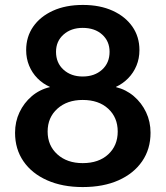

<svg xmlns="http://www.w3.org/2000/svg" viewBox="-20 -741 671 778"><path d="M315 17Q233 17 171 -10.5Q109 -38 75 -87.5Q41 -137 41 -203Q41 -248 59 -286Q77 -324 108.5 -351Q140 -378 182 -388V-389Q153 -402 131.5 -424Q110 -446 98 -475Q86 -504 86 -538Q86 -592 114.5 -633Q143 -674 194.5 -697.5Q246 -721 316 -721Q385 -721 436.5 -697.5Q488 -674 516.5 -633Q545 -592 545 -538Q545 -504 533 -475Q521 -446 499.5 -424Q478 -402 450 -389V-388Q491 -378 522.5 -351Q554 -324 572 -286Q590 -248 590 -203Q590 -137 556 -87.5Q522 -38 460.5 -10.5Q399 17 315 17ZM315 -80Q380 -80 418.5 -115.5Q457 -151 457 -208Q457 -265 418.5 -300.5Q380 -336 315 -336Q252 -336 212.5 -300.5Q173 -265 173 -208Q173 -151 212.5 -115.5Q252 -80 315 -80ZM315 -431Q363 -431 393.5 -458.5Q424 -486 424 -531Q424 -574 394 -601Q364 -628 315 -628Q268 -628 237.5 -601Q207 -574 207 -531Q207 -486 237.5 -458.5Q268 -431 315 -431Z"/></svg>

Font: TikTok Sans 24pt SemiBold
Style: Regular
Weight: 600
Version: Version 4.000